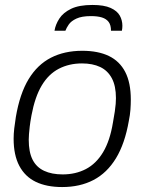

<svg xmlns="http://www.w3.org/2000/svg" viewBox="-20 -743 584 775"><path d="M231 12Q168 12 124.5 -9Q81 -30 58 -73.5Q35 -117 35 -183Q35 -203 37.5 -224.5Q40 -246 44 -271Q60 -365 95.5 -423.5Q131 -482 185.5 -510Q240 -538 312 -538Q376 -538 419.5 -517Q463 -496 485.5 -452.5Q508 -409 508 -341Q508 -322 506.5 -300.5Q505 -279 500 -255Q484 -163 448 -104Q412 -45 357.5 -16.5Q303 12 231 12ZM233 -39Q285 -39 326.5 -60.5Q368 -82 396 -128.5Q424 -175 436 -249Q441 -276 443.5 -293.5Q446 -311 447 -323.5Q448 -336 448 -347Q448 -396 431.5 -427Q415 -458 384.5 -472.5Q354 -487 311 -487Q259 -487 217.5 -465.5Q176 -444 148.5 -398Q121 -352 107 -277Q102 -250 100 -232Q98 -214 97 -201.5Q96 -189 96 -179Q96 -129 111.5 -98.5Q127 -68 158 -53.5Q189 -39 233 -39ZM353 -723Q400 -723 426.5 -711Q453 -699 463.5 -680Q474 -661 474 -639Q474 -634 473.5 -629Q473 -624 472 -619H428Q428 -642 418.5 -654.5Q409 -667 391.5 -672.5Q374 -678 347 -678Q310 -678 288.5 -668Q267 -658 257.5 -644Q248 -630 244 -619H200Q204 -644 219.5 -668Q235 -692 267 -707.5Q299 -723 353 -723Z"/></svg>

Font: Archivo SemiBold ExtraLight
Style: Italic
Weight: 250
Italic angle: -10°
Version: Version 2.001